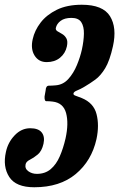

<svg xmlns="http://www.w3.org/2000/svg" viewBox="-34 -780 503 810"><path d="M-9 -139Q-0.5 -179.5 28 -209.2Q56.5 -239 93.5 -239Q128 -239 142 -221.2Q156 -203.5 149.5 -173.5Q142.5 -142.5 125.2 -128.2Q108 -114 92.2 -106.2Q76.5 -98.5 74 -87Q70 -69 85.2 -57.8Q100.5 -46.5 121.5 -46.5Q156.5 -46.5 180 -66.5Q203.5 -86.5 218.2 -120.5Q233 -154.5 242.5 -196Q256.5 -259.5 244.8 -303Q233 -346.5 187.5 -351.5Q171.5 -353.5 162.2 -353Q153 -352.5 154 -373L158.5 -398.5Q159.5 -418.5 172.2 -418.5Q185 -418.5 201 -420Q232.5 -422.5 254.5 -447Q276.5 -471.5 290.5 -505.5Q304.5 -539.5 311.5 -571Q319.5 -608 320 -638.2Q320.5 -668.5 308.8 -686.5Q297 -704.5 267.5 -704.5Q238.5 -704.5 222 -692.2Q205.5 -680 201.5 -662Q200 -653.5 208.2 -648.2Q216.5 -643 227.8 -636.8Q239 -630.5 246 -618.2Q253 -606 248 -583.5Q241.5 -554.5 219 -536.2Q196.5 -518 163 -518Q129 -518 111.8 -545.8Q94.5 -573.5 104 -615Q112 -651.5 137.2 -684.5Q162.5 -717.5 205.8 -738.8Q249 -760 311 -760Q400 -760 430 -711.8Q460 -663.5 442.5 -585Q429 -524 409.8 -492.2Q390.5 -460.5 368.2 -444.2Q346 -428 323 -414.5Q305.5 -404 291.5 -398.5Q277.5 -393 276 -386Q274.5 -379.5 284.8 -376.2Q295 -373 310.5 -366.5Q361 -346 373.2 -298.8Q385.5 -251.5 373 -193Q352.5 -101.5 285.5 -45.8Q218.5 10 110.5 10Q33 10 5 -33.5Q-23 -77 -9 -139Z"/></svg>

Font: Besley* Condensed Semi
Style: Italic
Weight: 600
Width: 3
Italic angle: -13°
Designer: Owen Earl
Foundry: indestructible type*
Version: Version 3.000; ttfautohint (v1.8.3)